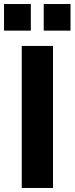

<svg xmlns="http://www.w3.org/2000/svg" viewBox="-37 -933 370 953"><path d="M71 0V-705H226V0ZM180 -781V-913H313V-781ZM-17 -781V-913H116V-781Z"/></svg>

Font: Nunito Sans ExtraBold
Style: Regular
Weight: 800
Designer: Vernon Adams
Foundry: Vernon Adams
Version: Version 3.101; ttfautohint (v1.8.4.7-5d5b);gftools[0.9.27]